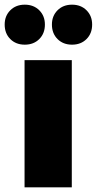

<svg xmlns="http://www.w3.org/2000/svg" viewBox="-44 -801 414 821"><path d="M-24 -696Q-24 -733 0 -757Q24 -781 62 -781Q100 -781 124 -757Q148 -733 148 -696Q148 -658 124 -634Q100 -610 62 -610Q24 -610 0 -634Q-24 -658 -24 -696ZM61 0V-544H263V0ZM178 -696Q178 -733 202 -757Q226 -781 264 -781Q302 -781 326 -757Q350 -733 350 -696Q350 -658 326 -634Q302 -610 264 -610Q226 -610 202 -634Q178 -658 178 -696Z"/></svg>

Font: Trueno
Style: ExBd
Weight: 800
Designer: Julieta Ulanovsky
Foundry: Julieta Ulanovsky
Version: Version 3.001b